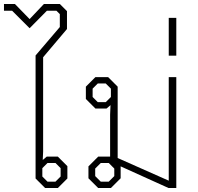

<svg xmlns="http://www.w3.org/2000/svg" viewBox="-53 -946 997 966"><path d="M126 -48V-667L248 -810V-875L231 -892H183L96 -804L8 -892H-33V-926H22L96 -850L168 -926H248L284 -890V-800L164 -658V-183L162 -141L182 -158H238L286 -110V-48L238 0H174ZM226 -32 252 -58V-100L226 -126H186L160 -100V-58L186 -32Z M834 -558V0H795L554 -109V-49L505 0H441L392 -49V-109L441 -158H501V-369L503 -417L483 -400H427L379 -448V-510L427 -558H491L539 -510V-151L796 -37V-558ZM505 -458V-500L479 -526H439L413 -500V-458L439 -432H479ZM522 -98 494 -126H454L426 -98V-60L454 -32H494L522 -60Z M796 -856H834V-666H796Z"/></svg>

Font: Chakra Petch ExtraLight
Style: Regular
Weight: 275
Designer: Katatrad Aksorn Co.,Ltd.
Foundry: Cadson Demak Co.,Ltd.
Version: Version 1.000; ttfautohint (v1.6)